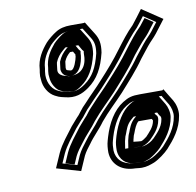

<svg xmlns="http://www.w3.org/2000/svg" viewBox="-81 -781 918 898"><g transform="rotate(-10 378.0 -332.0)"><path d="M239 0 268.8 -68C277.3 -85.4 290.2 -101.9 302.7 -118C325.3 -150.5 354.7 -176.7 378.3 -210C412.6 -251.7 453.4 -288.4 490 -328C528.8 -371.6 573.2 -419.7 607.3 -469C620.8 -486.5 635.3 -504 648.5 -521C664.7 -541.3 679.3 -553 694.8 -573L741.4 -634L645.6 -698C628.4 -675.3 611.8 -651.8 593.8 -630C564.4 -601.5 537.1 -565.3 511.1 -531C477.4 -484.9 440.5 -443 402.7 -402C375.4 -370.8 343.7 -341.8 316.3 -311C303.7 -299 292.3 -286 282.1 -272C276 -263.3 269.5 -255.7 262.4 -249C252.7 -238.3 242.6 -226.7 231.9 -214C204.6 -177 174.7 -143.3 155 -101L125.2 -33ZM521.6 34C545.3 34 563.5 26.9 581.8 20C605.3 9.7 637.1 -14 654.1 -32C687.4 -68.7 725.1 -114 735 -177C739.3 -203.7 730.5 -233.2 719.8 -251C707.4 -270.2 696 -290.4 684.1 -310L678.5 -306H571.5C534.1 -306 516.8 -301.5 489 -284C441.1 -254 409.2 -197.5 390.4 -135L385.8 -119C380.3 -100.5 379.2 -81.3 379.1 -64C381.4 -10.2 420.3 27.2 480.1 31C495.2 31 507.1 34 521.6 34ZM610.6 -174C605.7 -143.4 582.6 -122.5 566.6 -105C558.8 -100.3 550.2 -91.4 540.1 -89C529.4 -89 519.8 -91.1 508.6 -92H503.6L505 -101L510.2 -121C511.5 -125 513 -128.7 514.9 -132C521.7 -149.9 529.4 -171.3 543 -183H606C607 -181 611 -176.5 610.6 -174ZM251.8 -485C251.3 -485.7 251 -486.3 251.1 -487C252.3 -494.3 253.3 -502.7 254.1 -512L255 -518C261.9 -534.9 271.7 -546.2 284.2 -557H298.2L304.5 -546L307 -543L306.5 -540C306.8 -537.3 306.7 -534.7 306.3 -532C304 -518 290 -472 274.8 -472H271.8C261.4 -475 250.2 -475 251.8 -485ZM373.7 -680H307.7C280.1 -680 256.3 -674.6 236.9 -662C221 -652.5 198.1 -634 185.2 -620C159.6 -589.9 133 -551.8 130.4 -501L128.1 -487C126.3 -475.7 126.3 -464.7 127.9 -454C129.4 -417.1 150.6 -383.2 178.4 -369L195.2 -361C202.1 -358.3 212 -355.7 224.9 -353C271.1 -341 305.8 -354.1 337.7 -377C385.9 -411.2 411.8 -458.5 428.8 -529C435.5 -571.5 429.8 -596.2 413.5 -622L376 -682ZM226.5 -30.8 158.8 -50.4 177.9 -94C195.6 -131.7 223.8 -163.9 250.9 -200.6C261 -212.6 270.5 -223.5 279.3 -233.2C287.6 -241.2 295.4 -250.5 302.1 -260C312 -273.5 321.7 -284.3 333.2 -295.3C359.4 -324.7 391.8 -354.4 420.4 -387.1C459.3 -429.3 496.1 -471.2 530.7 -518.4C558.1 -554.5 583.7 -588.1 611.3 -614.8C624.5 -630.8 637.2 -647.9 648.8 -663.5L705.7 -625.5L675.5 -586C662.6 -569.3 648.2 -557.9 629.4 -534.3C616.3 -517.3 601.8 -499.8 587.6 -481.4C555.1 -434.5 511.2 -386.6 472.3 -343C435.8 -303.5 395.6 -267.4 358.9 -223C337.9 -193.3 307.9 -165.9 283 -130.5C270.2 -114 256.5 -96.6 246 -75.3ZM525.6 9C515.3 9 501.5 6.2 484.9 6C434.9 2.5 406.5 -27.7 404.5 -68.4C404.6 -85.4 405.6 -100.8 410.1 -115.7L414.6 -131.7C432.4 -190.7 462 -239.7 500 -263.5C524.2 -278.6 532.1 -281 567.5 -281H670.1C679.4 -265.3 688.1 -250.4 697.6 -235.6C706.4 -220.8 713 -195.8 710 -177C701.4 -122.6 669 -82.9 636.6 -47.2C622.5 -32.4 593.2 -11.1 575.5 -2.9C556.8 4.1 543.9 9 525.6 9ZM635.6 -174C638.7 -194.1 628.7 -197.5 628.7 -197.5L623.3 -208H536.6L528.1 -200.7C506 -181.6 497.7 -154.2 492 -139.2C488.8 -132.8 487.7 -129.8 485.9 -124.3L480.2 -102.2L474.6 -67H503.6C514.2 -66 522.5 -64 536.1 -64H539.2C563.9 -69.9 574.9 -82.8 581.1 -86.6C596.2 -103.2 628.6 -129.9 635.6 -174ZM264.4 -447H270.8C322.7 -447 330.9 -529.6 331.3 -532C331.8 -535.2 332 -542.3 331.9 -542.7L333.6 -553.4L326.1 -562.3L314.9 -582H277.8L269.3 -574.7C253.7 -561.1 240 -544.4 230.5 -521.1L229 -511.1C228.2 -502.1 226.9 -492 225.7 -484.5C229 -448.4 261.7 -447.8 264.4 -447ZM361.1 -655 391.4 -606.5C405.3 -584.6 409.5 -566.4 403.9 -530C387.6 -463.2 365.3 -425 325.1 -396.5C297.8 -376.8 273.5 -367.2 234.8 -377.2C223.5 -380.2 212.8 -382.5 208.2 -384.2L192.4 -391.7C165.6 -405.8 146.3 -443.9 153.1 -487L155.6 -502.3C157.8 -545.2 179.4 -577.3 203 -605.2C213.6 -616.5 234.7 -633.5 247.9 -641.5C261.6 -650.4 278.9 -655 303.7 -655ZM214.1 -35.8 230.2 -72.7C240.5 -93.5 253.8 -110.2 266.4 -126.5C290.9 -161.4 320.7 -188.5 342.3 -218.9C378.6 -262.9 419.2 -299.5 455.4 -338.6C494.1 -382 537.9 -429.7 570.6 -476.9C583.7 -495.9 599.5 -513.1 612.7 -530.1C631.2 -553.3 645.5 -564.7 658.8 -581.9L693.6 -627.5L654.9 -653.3C647.1 -642.9 637.3 -630.2 628.2 -619.2C600.7 -592.5 574.3 -558 547.3 -522.4C513 -475.5 475.8 -433.2 437.3 -391.5C409.2 -359.3 376.9 -329.7 351 -300.6C340 -288.2 329 -278.1 318.6 -263.9C312.1 -254.6 305.3 -246.4 296.3 -237.6C287.5 -227.9 278.6 -217.8 267.7 -204.8C239.6 -166.9 212.1 -135.8 193.6 -96.5L172.4 -47.9ZM525.6 9C535.4 9 543.3 6.6 562 -0.5C575.8 -6.8 605.9 -28.3 619.7 -42.8C651.9 -78.3 685.9 -119.3 695 -177C698.4 -198.5 690.8 -225.4 682.1 -240C673.4 -253.5 665.7 -266.6 657.2 -281H567.5C537.2 -281 538.6 -281.4 516.1 -267.3C480.5 -245 448.1 -193.4 429.9 -132.9L425.4 -116.9C420.5 -100.7 419.4 -83.9 419.3 -66.8C421.6 -19.8 453.7 3.3 486.5 6C507.8 6.4 521 9 525.6 9ZM650.6 -174C644.3 -134.2 613.5 -108 597.9 -90.8L593.1 -87.9C598 -88.5 570.4 -67.7 543.8 -64H536.1C519.2 -64 509.2 -66.2 501.7 -67H459.6L465.1 -101.8L470.6 -123.1C472.5 -128.8 473.7 -131.6 476.3 -136.7C482.4 -152.8 488.8 -177 511.2 -196.2L524.8 -208H636.6L644.2 -193.1C644.2 -193 652.9 -188.7 650.6 -174ZM211.1 -487C212.3 -494.2 213.1 -501.1 214 -511.4L215.4 -519.9C223.9 -541 236.8 -556.8 252.4 -570.2L266 -582H327.9L341.7 -557.8L348.1 -550.2L346.8 -541.8C346.9 -538.7 346.8 -535.2 346.3 -532C346.3 -532 351.3 -447 270.8 -447H259.5L252.1 -449.1C251 -449.9 206 -454.7 211.1 -487ZM348.4 -655H303.7C284.6 -655 275.1 -652.5 263.9 -645.3C251.6 -637.9 231.4 -621.8 219.9 -609.6C195.7 -580.9 172.9 -547.7 170.5 -501.8L168.1 -487C166.5 -476.9 166.6 -467.1 168.1 -457.9C169.4 -425.6 189.2 -397.7 205.3 -389.1L220 -382.2C222.9 -381.1 230.8 -378.9 240.9 -376.8C269.2 -371 279.4 -371.4 308.5 -392.3C347.7 -420.1 372.2 -461 388.9 -529.6C394.9 -568.6 390 -588.6 375.9 -611Z"/></g></svg>

Font: Tape
Style: Regular
Weight: 500
Foundry: Cannot Into Space Fonts
Version: Version 0.97